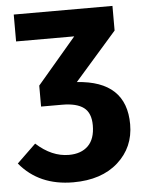

<svg xmlns="http://www.w3.org/2000/svg" viewBox="-65 -574 624 839"><g transform="rotate(-5 246.5 -154.5)"><path d="M276 -213Q492 -199 492 -9Q492 92 419.5 157Q347 222 223 222Q73 222 -12 119L71 39Q139 101 214 101Q268 101 298.5 71Q329 41 329 -19Q329 -73 298 -96.5Q267 -120 203 -120H111V-212L282 -413H27V-531H460V-423Z"/></g></svg>

Font: FiraGO
Style: Bold
Weight: 700
Designer: bBox Type
Foundry: bBox Type GmbH
Version: Version 1.001;PS 001.001;hotconv 1.0.88;makeotf.lib2.5.64775